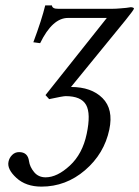

<svg xmlns="http://www.w3.org/2000/svg" viewBox="-20 -462 520 717"><path d="M149.9 -106.9 378.9 -395H233.9Q175.8 -395 129.9 -300.8L104.5 -304.2Q136.2 -389.2 148.9 -441.9H173.8Q175.3 -428.7 197.3 -429.2H400.4Q413.1 -429.2 429.4 -430.7Q445.8 -432.1 451.2 -432.6L468.3 -435.1Q473.6 -435.1 477.3 -433.3Q481 -431.6 480 -429.2Q479 -424.3 449.2 -387.2L245.1 -137.2Q321.3 -137.2 362.8 -95.7Q404.3 -54.2 388.2 22Q369.1 112.3 297.6 173.6Q226.1 234.9 134.8 234.9Q76.7 234.9 41.3 202.4Q5.9 169.9 11.7 142.1Q14.6 127.4 25.4 116.7Q36.1 106 51.3 106Q84 106 88.4 140.1Q91.3 161.1 107.4 180.7Q123.5 200.2 150.4 200.2Q193.4 200.2 240.7 156.5Q288.1 112.8 303.7 38.1Q319.8 -37.6 301.5 -70.3Q283.2 -103 225.1 -103Q215.3 -103 163.6 -91.8Z"/></svg>

Font: Linux Biolinum
Style: Italic
Weight: 400
Italic angle: -12°
Designer: Philipp H. Poll
Foundry: Philipp H. Poll
Version: Version 1.1.3 ; ttfautohint (v0.9)